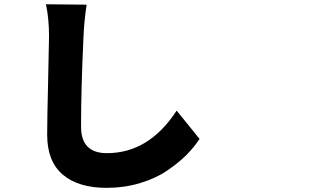

<svg xmlns="http://www.w3.org/2000/svg" viewBox="-20 -820 1540 908"><path d="M197.3 -799.8 389.6 -797.9Q377.9 -719.7 375 -648.4Q363.3 -400.4 363.3 -220.7Q363.3 -95.7 485.4 -95.7Q684.6 -95.7 815.4 -296.9L923.8 -163.1Q898.4 -124 860.8 -86.4Q823.2 -48.8 769 -12.2Q714.8 24.4 640.6 46.4Q566.4 68.4 484.4 68.4Q350.6 68.4 276.9 5.9Q203.1 -56.6 203.1 -182.6Q203.1 -251 207.5 -434.1Q211.9 -617.2 211.9 -648.4Q211.9 -732.4 197.3 -799.8Z"/></svg>

Font: Bpmf Zihi Sans Heavy
Style: Heavy
Weight: 900
Foundry: But Ko
Version: Version 1.320